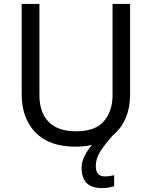

<svg xmlns="http://www.w3.org/2000/svg" viewBox="-20 -734 771 974"><path d="M466 107Q466 136 478 148.5Q490 161 511 161Q528 161 539.5 158.5Q551 156 559 155V211Q545 215 531 217.5Q517 220 497 220Q444 220 419 194Q394 168 394 117Q394 86 410 55.5Q426 25 447 1Q408 10 362 10Q229 10 159.5 -62.5Q90 -135 90 -254V-714H180V-251Q180 -164 226.5 -116Q273 -68 367 -68Q464 -68 507.5 -119.5Q551 -171 551 -252V-714H640V-252Q640 -189 618 -136Q596 -83 552 -47Q508 3 487 37.5Q466 72 466 107Z"/></svg>

Font: Noto Sans Syriac Eastern
Style: Regular
Weight: 400
Designer: Patrick Giasson and the Monotype Design Team
Foundry: Monotype Imaging Inc.
Version: Version 3.001; ttfautohint (v1.8.4.7-5d5b)